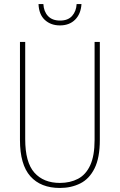

<svg xmlns="http://www.w3.org/2000/svg" viewBox="-20 -922 594 952"><path d="M475 -228Q475 -140 449 -87.5Q423 -35 378 -12.5Q333 10 277 10Q182 10 130.5 -48Q79 -106 79 -228V-714H105V-232Q105 -117 150.5 -66Q196 -15 277 -15Q328 -15 367 -35.5Q406 -56 427.5 -103Q449 -150 449 -228V-714H475ZM384 -902Q381 -853 352.5 -824.5Q324 -796 277 -796Q232 -796 202.5 -823Q173 -850 171 -902H195Q197 -865 218 -842.5Q239 -820 278 -820Q317 -820 337.5 -843Q358 -866 360 -902Z"/></svg>

Font: Noto Sans Devanagari UI Condensed Thin
Style: Regular
Weight: 100
Width: 3
Designer: Jelle Bosma - Monotype Design Team
Foundry: Monotype Imaging Inc.
Version: Version 2.004; ttfautohint (v1.8.4.7-5d5b)